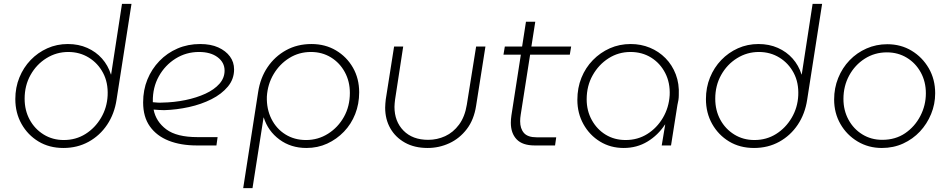

<svg xmlns="http://www.w3.org/2000/svg" viewBox="-20 -750 4898 990"><path d="M307 13Q234 13 178.5 -20.5Q123 -54 91 -111Q59 -168 59 -239Q59 -299 80 -350.5Q101 -402 138 -440.5Q175 -479 224 -501Q273 -523 330 -523Q385 -523 430 -503Q475 -483 506 -448Q537 -413 552 -366H553L609 -730H658L581 -236Q570 -163 532.5 -107Q495 -51 437 -19Q379 13 307 13ZM309 -28Q371 -28 420.5 -59Q470 -90 501 -142.5Q532 -195 535 -258Q538 -324 511.5 -374Q485 -424 438 -453Q391 -482 332 -482Q271 -482 219.5 -450Q168 -418 137.5 -363.5Q107 -309 107 -241Q107 -181 133 -133Q159 -85 205 -56.5Q251 -28 309 -28Z M995 0Q912 0 850 -24.5Q788 -49 753 -98Q718 -147 718 -222Q718 -286 740 -340Q762 -394 802 -435.5Q842 -477 895.5 -500Q949 -523 1012 -523Q1067 -523 1105.5 -505.5Q1144 -488 1165.5 -459Q1187 -430 1187 -392Q1187 -342 1155 -303.5Q1123 -265 1070.5 -238.5Q1018 -212 954.5 -198Q891 -184 827 -182Q813 -182 799 -183Q785 -184 772 -185Q784 -123 837.5 -83Q891 -43 998 -43H1102L1096 0ZM768 -223Q779 -222 791.5 -221Q804 -220 816 -221Q878 -222 936 -234Q994 -246 1039.5 -267Q1085 -288 1111.5 -318Q1138 -348 1138 -386Q1138 -428 1102 -455Q1066 -482 1006 -482Q940 -482 885.5 -448Q831 -414 799 -356.5Q767 -299 768 -227Q768 -226 768 -225.5Q768 -225 768 -223Z M1234 220 1311 -275Q1322 -348 1359.5 -403.5Q1397 -459 1455 -491Q1513 -523 1586 -523Q1657 -523 1712.5 -490Q1768 -457 1800 -401Q1832 -345 1832 -274Q1832 -214 1811.5 -162Q1791 -110 1753.5 -71Q1716 -32 1667 -9.5Q1618 13 1560 13Q1480 13 1421 -30.5Q1362 -74 1340 -144H1339L1282 220ZM1558 -28Q1620 -28 1671.5 -60.5Q1723 -93 1753.5 -147.5Q1784 -202 1784 -271Q1784 -330 1758 -378Q1732 -426 1686.5 -454Q1641 -482 1583 -482Q1522 -482 1472 -451Q1422 -420 1391 -368Q1360 -316 1356 -252Q1354 -188 1379.5 -137Q1405 -86 1451.5 -57Q1498 -28 1558 -28Z M2483 -510 2435 -205Q2424 -133 2387 -84.5Q2350 -36 2297 -11.5Q2244 13 2185 13Q2117 13 2068 -14.5Q2019 -42 1992.5 -88.5Q1966 -135 1966 -195Q1966 -205 1967 -216Q1968 -227 1969 -237L2012 -510H2059L2017 -236Q2016 -227 2015 -217.5Q2014 -208 2014 -199Q2014 -124 2060.5 -76.5Q2107 -29 2188 -29Q2234 -29 2275.5 -48Q2317 -67 2347 -107.5Q2377 -148 2387 -210L2435 -510Z M2737 0Q2674 0 2644 -31.5Q2614 -63 2614 -117Q2614 -135 2617 -155L2692 -638H2740L2665 -159Q2662 -141 2662 -125Q2662 -87 2681.5 -64.5Q2701 -42 2747 -42H2848L2842 0ZM2576 -468 2583 -510H2925L2918 -468Z M3196 13Q3128 13 3074 -20Q3020 -53 2988.5 -109.5Q2957 -166 2957 -235Q2957 -297 2978 -349Q2999 -401 3037 -440Q3075 -479 3124.5 -501Q3174 -523 3232 -523Q3285 -523 3331 -504Q3377 -485 3411.5 -450Q3446 -415 3464.5 -366.5Q3483 -318 3480 -259Q3480 -246 3478 -233.5Q3476 -221 3473 -209L3440 0H3392L3410 -108H3409Q3373 -53 3318.5 -20Q3264 13 3196 13ZM3206 -28Q3268 -28 3317.5 -59Q3367 -90 3398 -142.5Q3429 -195 3433 -259Q3436 -323 3410 -373.5Q3384 -424 3337.5 -453Q3291 -482 3231 -482Q3169 -482 3118 -449.5Q3067 -417 3036 -362Q3005 -307 3005 -238Q3005 -179 3031.5 -131Q3058 -83 3103 -55.5Q3148 -28 3206 -28Z M3868 13Q3795 13 3739.5 -20.5Q3684 -54 3652 -111Q3620 -168 3620 -239Q3620 -299 3641 -350.5Q3662 -402 3699 -440.5Q3736 -479 3785 -501Q3834 -523 3891 -523Q3946 -523 3991 -503Q4036 -483 4067 -448Q4098 -413 4113 -366H4114L4170 -730H4219L4142 -236Q4131 -163 4093.5 -107Q4056 -51 3998 -19Q3940 13 3868 13ZM3870 -28Q3932 -28 3981.5 -59Q4031 -90 4062 -142.5Q4093 -195 4096 -258Q4099 -324 4072.5 -374Q4046 -424 3999 -453Q3952 -482 3893 -482Q3832 -482 3780.5 -450Q3729 -418 3698.5 -363.5Q3668 -309 3668 -241Q3668 -181 3694 -133Q3720 -85 3766 -56.5Q3812 -28 3870 -28Z M4527 13Q4458 13 4402 -20.5Q4346 -54 4313.5 -110.5Q4281 -167 4281 -237Q4281 -296 4302 -348Q4323 -400 4360.5 -439Q4398 -478 4448 -500Q4498 -522 4555 -522Q4625 -522 4680.5 -488.5Q4736 -455 4769 -398Q4802 -341 4802 -269Q4802 -213 4781 -162Q4760 -111 4723.5 -72Q4687 -33 4637 -10Q4587 13 4527 13ZM4529 -29Q4597 -29 4647 -63Q4697 -97 4725.5 -152Q4754 -207 4754 -269Q4754 -329 4727.5 -377Q4701 -425 4655.5 -452.5Q4610 -480 4553 -480Q4490 -480 4439 -447.5Q4388 -415 4358.5 -360.5Q4329 -306 4329 -240Q4329 -181 4355 -133Q4381 -85 4426.5 -57Q4472 -29 4529 -29Z"/></svg>

Font: MuseoModerno ExtraLight
Style: Italic
Weight: 250
Italic angle: -9°
Designer: Pablo Cosgaya, Héctor Gatti, Marcela Romero, and the Authors of The MuseoModerno Project.
Foundry: Omnibus-Type Team
Version: Version 1.003